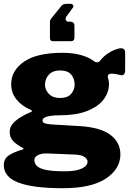

<svg xmlns="http://www.w3.org/2000/svg" viewBox="-24 -816 697 1011"><path d="M256 -599Q239 -599 239 -615V-702Q239 -706 240.5 -709.5Q242 -713 243 -715L297 -782Q303 -790 310 -793Q317 -796 330 -796H348Q356 -796 360.5 -789Q365 -782 360 -776L327 -731Q319 -721 322.5 -711.5Q326 -702 336 -702H345Q368 -702 368 -680V-619Q368 -599 350 -599H256ZM615 -562Q623 -562 629 -556.5Q635 -551 635 -537V-447Q635 -430 627.5 -423.5Q620 -417 609 -421Q599 -424 586.5 -426Q574 -428 565 -428Q538 -428 545 -405Q547 -398 548.5 -390Q550 -382 550 -374Q550 -329 521 -291.5Q492 -254 434.5 -231.5Q377 -209 293 -209Q260 -209 239.5 -205.5Q219 -202 209.5 -196Q200 -190 200 -182Q200 -171 211 -167Q222 -163 244 -161L396 -152Q507 -145 558.5 -105Q610 -65 610 -3Q610 73 534 124Q458 175 307 175Q150 175 73 145.5Q-4 116 -4 53Q-4 19 24.5 1Q53 -17 93 -28Q107 -32 93 -39Q67 -52 47 -71.5Q27 -91 27 -122Q27 -146 43 -164.5Q59 -183 84 -198.5Q109 -214 136 -225Q141 -227 144 -230Q147 -233 139 -237Q90 -258 62.5 -292.5Q35 -327 35 -373Q35 -445 103 -491.5Q171 -538 305 -538Q362 -538 404.5 -525.5Q447 -513 472 -493Q480 -487 489 -488Q498 -489 503 -496Q517 -515 537.5 -530Q558 -545 579.5 -553.5Q601 -562 615 -562ZM291 -300Q333 -300 351 -322Q369 -344 369 -370Q369 -401 351 -423Q333 -445 291 -445Q254 -445 233.5 -423Q213 -401 213 -370Q213 -343 233.5 -321.5Q254 -300 291 -300ZM226 -8Q205 -9 189.5 -4.5Q174 0 165.5 8Q157 16 157 27Q157 45 171 58.5Q185 72 219.5 79Q254 86 317 86Q376 86 406.5 71.5Q437 57 437 35Q437 21 420 10Q403 -1 371 -2Z"/></svg>

Font: Libre Franklin Thin Black
Style: Regular
Weight: 900
Version: Version 3.000